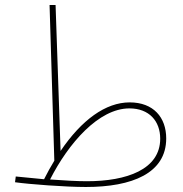

<svg xmlns="http://www.w3.org/2000/svg" viewBox="-20 -734 732 767"><path d="M323 13C508 13 644 -42 644 -181C644 -265 593 -325 498 -325C402 -325 306 -255 222 -131L202 -714H178L197 -92C183 -69 169 -44 156 -18C112 -22 70 -26 43 -29L40 -6C96 2 241 13 323 13ZM497 -301C576 -301 620 -250 620 -180C620 -57 486 -10 327 -10C290 -10 235 -13 180 -17C253 -161 374 -301 497 -301Z"/></svg>

Font: Noto Sans Arabic UI Cn Th
Style: Regular
Weight: 100
Width: 3
Designer: Monotype Design Team, Nadine Chahine and Nizar Qandah
Foundry: Monotype Imaging Inc.
Version: Version 2.010